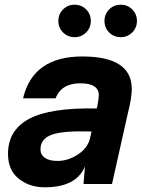

<svg xmlns="http://www.w3.org/2000/svg" viewBox="-20 -782 604 816"><path d="M540 -404Q540 -365 523 -299L456 0H335L341 -75Q305 14 170 14Q105 14 59.5 -22.5Q14 -59 14 -128Q14 -229 104 -277Q194 -325 391 -321L394 -333Q400 -365 400 -377Q400 -428 321 -428Q241 -428 216 -364H78Q120 -542 330 -542Q540 -542 540 -404ZM152 -147Q152 -124 171 -111Q190 -98 224 -98Q269 -98 310.5 -125Q352 -152 362 -192L369 -223Q248 -227 200 -209.5Q152 -192 152 -147ZM248 -644Q228 -664 228 -693Q228 -722 248 -742Q268 -762 297 -762Q326 -762 346 -742Q366 -722 366 -693Q366 -664 346 -644Q326 -624 297 -624Q268 -624 248 -644ZM444 -644Q424 -664 424 -693Q424 -722 444 -742Q464 -762 493 -762Q522 -762 542 -742Q562 -722 562 -693Q562 -664 542 -644Q522 -624 493 -624Q464 -624 444 -644Z"/></svg>

Font: Nacelle Bold
Style: Italic
Weight: 700
Italic angle: -12°
Designer: Sora Sagano
Foundry: Sora Sagano
Version: Version 1.000;FEAKit 1.0